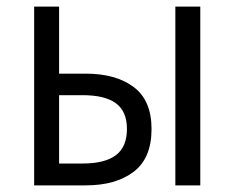

<svg xmlns="http://www.w3.org/2000/svg" viewBox="-20 -559 707 579"><path d="M83 0V-539.1H158.2V-336.9H238.8Q329.1 -336.9 383.1 -296.6Q437 -256.3 437 -169.9Q437 -82 383.1 -41Q329.1 0 238.8 0ZM158.2 -65.9H229Q296.4 -65.9 329.6 -91.1Q362.8 -116.2 362.8 -169.9Q362.8 -223.1 329.6 -247.6Q296.4 -272 229 -272H158.2ZM508.8 0V-539.1H584V0Z"/></svg>

Font: Shanggu Mono N
Style: Regular
Weight: 350
Designer: GuiWonder
Version: Version 1.021